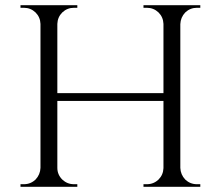

<svg xmlns="http://www.w3.org/2000/svg" viewBox="-20 -720 853 740"><path d="M533 0V-10H546Q572 -10 591 -28Q609 -46 610 -72V-331H201V-73Q201 -47 220 -28Q239 -10 265 -10H278V0H59V-10H72Q98 -10 117 -28Q135 -47 136 -73V-628Q135 -654 117 -672Q98 -690 72 -690H59V-700H278V-690H265Q239 -690 220 -672Q202 -654 201 -628V-361H610V-628Q609 -654 591 -672Q572 -690 546 -690H533V-700H752V-690H739Q713 -690 694 -672Q676 -653 675 -627V-73Q676 -47 694 -28Q713 -10 739 -10H752V0Z"/></svg>

Font: Cinzel(RUS BY LYAJKA)
Style: Regular
Weight: 400
Designer: Natanael Gama
Version: Version 1.001;PS 001.001;hotconv 1.0.56;makeotf.lib2.0.21325